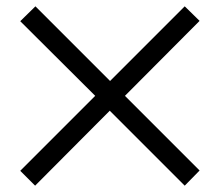

<svg xmlns="http://www.w3.org/2000/svg" viewBox="-20 -561 695 607"><path d="M611 -495 564 -541 328 -305 92 -541 44 -494 281 -258 44 -21 91 26 327 -211 564 26 611 -22 375 -258Z"/></svg>

Font: STIX Two Text
Style: Regular
Weight: 400
Designer: Ross Mills, John Hudson & Paul Hanslow, Tiro Typeworks Ltd; with prior portions MicroPress Inc., and Coen Hoffman.
Foundry: Tiro Typeworks Ltd
Version: Version 2.13 b171